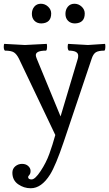

<svg xmlns="http://www.w3.org/2000/svg" viewBox="-24 -714 582 1024"><path d="M109 -474 225 -480Q227 -478 227 -463.5Q227 -449 222 -444Q167 -444 167 -420Q167 -413 172 -401L299 -93L391 -401Q393 -407 393 -417Q393 -444 343 -444Q337 -450 337 -463.5Q337 -477 340 -480L445 -474L536 -480Q538 -478 538 -463.5Q538 -449 533 -444Q501 -444 487 -435Q473 -426 465 -401L316 42Q273 169 243 217Q197 290 140 290Q103 290 72.5 268.5Q42 247 42 207Q42 186 57.5 173Q73 160 93.5 160Q114 160 126.5 171.5Q139 183 139 197.5Q139 212 132.5 219Q126 226 126 230Q126 243 144.5 243Q163 243 192.5 198.5Q222 154 239 107Q256 60 271 6L77 -401Q65 -425 50.5 -434.5Q36 -444 2 -444Q-4 -450 -4 -463.5Q-4 -477 -1 -480ZM249 -642Q249 -591 197 -589Q174 -589 160 -603Q146 -617 146 -640Q146 -663 159 -678.5Q172 -694 194 -694Q216 -694 232.5 -678.5Q249 -663 249 -642ZM428 -642Q428 -591 376 -589Q353 -589 339 -603Q325 -617 325 -640Q325 -663 338 -678.5Q351 -694 373 -694Q395 -694 411.5 -678.5Q428 -663 428 -642Z"/></svg>

Font: Esteban
Style: Regular
Weight: 400
Designer: Angelica Diaz Rivera
Foundry: Angelica Diaz Rivera
Version: Version 1.002